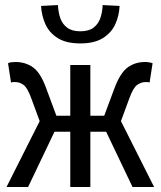

<svg xmlns="http://www.w3.org/2000/svg" viewBox="-20 -745 640 765"><path d="M6 0 149 -284H260V-486H340V-284H451L594 0H508L403 -220H340V0H260V-220H197L92 0ZM146 -241 104 -355Q89 -396 73.5 -407Q58 -418 41 -418Q36 -418 32.5 -418Q29 -418 24 -416L12 -493Q17 -496 25 -497Q33 -498 42 -498Q81 -498 111 -477Q141 -456 163 -396L217 -251ZM454 -241 383 -251 437 -396Q460 -456 489.5 -477Q519 -498 558 -498Q567 -498 575 -496.5Q583 -495 588 -493L576 -416Q572 -418 568 -418Q564 -418 559 -418Q543 -418 527 -407Q511 -396 496 -355ZM300 -572Q243.9 -572 210.1 -593.2Q176.3 -614.3 161 -648.4Q145.8 -682.5 143.5 -721.4L211 -724.8Q212 -696.6 220.3 -672.7Q228.6 -648.9 247.9 -634.6Q267.2 -620.3 300 -620.3Q333.4 -620.3 352.4 -634.6Q371.4 -648.9 379.7 -672.7Q388 -696.6 389 -724.8L456.5 -721.4Q454.9 -682.5 439.3 -648.4Q423.7 -614.3 389.9 -593.2Q356.1 -572 300 -572Z"/></svg>

Font: Source Code Pro ExtraLight
Style: Regular
Weight: 200
Monospace: yes
Designer: Paul D. Hunt, Teo Tuominen
Foundry: Adobe
Version: Version 1.026;hotconv 1.1.0;makeotfexe 2.6.0